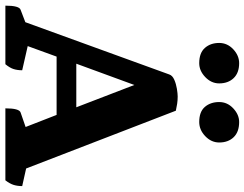

<svg xmlns="http://www.w3.org/2000/svg" viewBox="-120 -810 930 731"><g transform="rotate(90 345.5 -445.0)"><path d="M2 0Q2 -53 18 -58L65 -76L264 -624Q268 -636 284 -643Q300 -650 318.5 -653Q337 -656 348 -656Q362 -656 375.5 -654Q389 -652 402 -649L622 -79L689 -64Q689 -46 684.5 -31.5Q680 -17 667 0H393Q393 -53 409 -58L464 -77L418 -195H196L156 -85L248 -64Q248 -46 243.5 -31.5Q239 -17 225 0ZM223 -270H389L304 -491ZM445 -738Q406 -738 387.5 -759.5Q369 -781 369 -814Q369 -845 393 -867.5Q417 -890 445 -890Q483 -890 503 -869Q523 -848 523 -814Q523 -784 499 -761Q475 -738 445 -738ZM221 -738Q182 -738 163 -759.5Q144 -781 144 -814Q144 -845 168 -867.5Q192 -890 221 -890Q258 -890 278 -869Q298 -848 298 -814Q298 -784 274 -761Q250 -738 221 -738Z"/></g></svg>

Font: Petrona ExtraBold
Style: Regular
Weight: 800
Designer: Ringo R. Seeber
Foundry: Ringo R. Seeber
Version: Version 2.001; ttfautohint (v1.8.3)